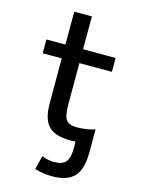

<svg xmlns="http://www.w3.org/2000/svg" viewBox="-135 -766 788 1072"><g transform="rotate(15 259.5 -230.0)"><path d="M442 -45V-10V45Q442 145 402 187.5Q362 230 274 230Q222 230 174 215L194 135Q228 150 264 150Q313 150 332.5 126.5Q352 103 352 45V9Q342 10 322 10Q234 10 195.5 -29Q157 -68 157 -160V-420H47V-500H157V-690H259V-500H447V-420H259V-180Q259 -115 276 -92.5Q293 -70 337 -70Q393 -70 442 -86Z"/></g></svg>

Font: Mplus 1p Medium
Style: Regular
Weight: 500
Version: Version 1.061